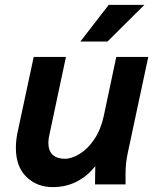

<svg xmlns="http://www.w3.org/2000/svg" viewBox="-20 -755 649 786"><path d="M45 -149Q45 -178 51 -209L118 -522H250L183 -207Q178 -187 178 -171Q178 -137 196 -121Q214 -105 245 -105Q274 -105 307 -125.5Q340 -146 366.5 -185.5Q393 -225 405 -281L456 -522H587L502 -124Q498 -103 496 -84.5Q494 -66 494 -44V0H369L370 -75Q338 -34 294 -11.5Q250 11 196 11Q131 11 88 -31Q45 -73 45 -149ZM309 -585 425 -735H571L420 -585Z"/></svg>

Font: Radio Canada SemiBold
Style: Italic
Weight: 600
Italic angle: -12°
Designer: Charles Daoud, Etienne Aubert Bonn, Alexandre Saumier Demers, Jacques Le Bailly
Foundry: Radio-Canada
Version: Version 2.104; ttfautohint (v1.8.4.7-5d5b);gftools[0.9.28.de